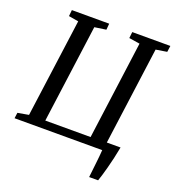

<svg xmlns="http://www.w3.org/2000/svg" viewBox="-161 -869 1071 1177"><g transform="rotate(20 374.0 -280.0)"><path d="M554.5 182.5Q557 161.5 559.5 138.2Q562 115 564.8 91Q567.5 67 569.8 43.8Q572 20.5 573.5 0H1.5L6.5 -37L78 -49.5L165 -691.5L101 -702.5L105 -743H348.5L345 -702.5L270 -691.5L183.5 -51H479L565 -691.5L494.5 -702.5L499 -743H747.5L742 -702.5L670 -691L584 -53.5H673.5Q666.5 -16 658.2 20Q650 56 641.5 87.5Q633 119 625.8 143.2Q618.5 167.5 613 182.5Z"/></g></svg>

Font: Merriweather 36pt
Style: Italic
Weight: 400
Italic angle: -7.8°
Version: Version 2.101